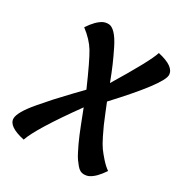

<svg xmlns="http://www.w3.org/2000/svg" viewBox="-162 -793 871 921"><g transform="rotate(30 274.0 -332.0)"><path d="M240 -348Q183 -478 157 -521Q131 -564 81 -602Q114 -652 146 -668Q158 -674 175 -674Q193 -674 213 -653Q233 -632 253 -591.5Q273 -551 288 -516.5Q303 -482 322 -432Q438 -623 453 -674Q548 -653 548 -606Q548 -557 354 -348Q357 -340 374 -298.5Q391 -257 397.5 -242Q404 -227 421 -192.5Q438 -158 451 -140Q464 -122 484 -99.5Q504 -77 525 -62Q492 -12 460 4Q448 10 431 10Q421 10 411.5 5Q402 0 392 -12Q382 -24 373.5 -36Q365 -48 355 -68Q345 -88 337.5 -103.5Q330 -119 319.5 -144.5Q309 -170 303 -185.5Q297 -201 286.5 -228Q276 -255 271 -268Q124 -64 99 10Q6 -10 6 -54Q6 -71 21.5 -98Q37 -125 69 -162.5Q101 -200 124 -225.5Q147 -251 189 -295Q231 -339 240 -348Z"/></g></svg>

Font: Overlock
Style: Bold Italic
Weight: 700
Version: Version 1.001